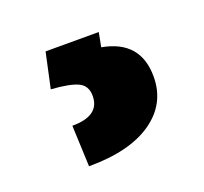

<svg xmlns="http://www.w3.org/2000/svg" viewBox="-57 -68 381 358"><g transform="rotate(-20 134.0 111.5)"><path d="M168.5 -3.4 163.1 24.9Q236.3 38.1 236.3 109.4Q236.3 163.1 191.7 194.3Q147 225.6 65.9 225.6L62.5 144Q117.2 144 117.2 104.5Q117.2 84 100.8 76.4Q84.5 68.8 47.9 66.4L63 -3.4Z"/></g></svg>

Font: Robotiche
Style: Bold
Weight: 700
Designer: Google
Version: Version 2.001150; 2014